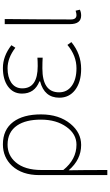

<svg xmlns="http://www.w3.org/2000/svg" viewBox="269 -850 778 1357"><g transform="rotate(-90 658.5 -171.0)"><path d="M100 -283Q100 -404 165 -475Q226 -540 317 -540Q421 -540 476 -467Q529 -396 529 -271Q529 -143 462 -62Q400 13 313 13Q209 13 134 -75Q136 31 136 198H100ZM440 -90Q492 -162 492 -271Q492 -378 451 -439Q405 -507 315 -507Q240 -507 191 -450Q136 -386 136 -268V-113Q211 -20 315 -20Q390 -20 440 -90Z M701 -30Q647 -72 647 -141Q647 -247 762 -277V-282Q676 -316 676 -405Q676 -469 729 -506Q778 -540 857 -540Q941 -540 1018 -480L1000 -452Q928 -507 855 -507Q793 -507 755 -482Q713 -454 713 -403Q713 -294 870 -294Q903 -294 930 -296V-259Q899 -261 854 -261Q685 -261 685 -143Q685 -86 731 -53Q777 -20 855 -20Q944 -20 1020 -84L1040 -56Q956 13 851 13Q757 13 701 -30Z M1167 -66V-527H1203L1202 -409L1201 -293Q1200 -153 1200 -59Q1200 -20 1231 -20Q1243 -20 1262 -26L1269 4Q1251 13 1228 13Q1167 13 1167 -66Z"/></g></svg>

Font: Noto Sans CJK TC Thin
Style: Regular
Weight: 250
Designer: Ryoko NISHIZUKA ???? (kana & ideographs); Paul D. Hunt (Latin, Greek & Cyrillic); Wenlong ZHANG ??? (bopomofo); Sandoll 
Foundry: Adobe Systems Incorporated
Version: Version 1.004 January 19, 2016